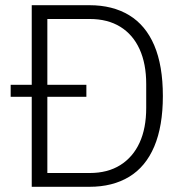

<svg xmlns="http://www.w3.org/2000/svg" viewBox="-20 -718 709 738"><path d="M102 0V-346H21V-392H102V-698H324Q413 -698 476.5 -659.5Q540 -621 573 -543.5Q606 -466 606 -349Q606 -233 573 -155Q540 -77 476.5 -38.5Q413 0 324 0ZM162 -53H325Q394 -53 442.5 -83.5Q491 -114 516.5 -169.5Q542 -225 542 -303V-395Q542 -473 516.5 -529Q491 -585 442.5 -615Q394 -645 325 -645H162V-392H312V-346H162Z"/></svg>

Font: IBM Plex Sans Light
Style: Regular
Weight: 300
Designer: Mike Abbink, Paul van der Laan, Pieter van Rosmalen
Foundry: Bold Monday
Version: Version 3.201